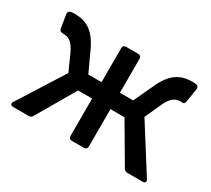

<svg xmlns="http://www.w3.org/2000/svg" viewBox="-100 -650 905 822"><g transform="rotate(30 353.0 -239.0)"><path d="M541 -244.1 576.2 -322.3C597.7 -370.1 619.1 -378.9 643.6 -378.9C647.5 -378.9 649.4 -378.9 652.3 -377.9C658.2 -377.9 662.1 -381.8 664.1 -391.6L674.8 -457C676.8 -465.8 672.9 -473.6 664.1 -475.6C658.2 -476.6 651.4 -477.5 645.5 -477.5C586.9 -477.5 543.9 -455.1 508.8 -377.9L463.9 -281.2H398.4V-449.2C398.4 -459 392.6 -464.8 382.8 -464.8H323.2C313.5 -464.8 307.6 -459 307.6 -449.2V-281.2H242.2L197.3 -377.9C162.1 -455.1 119.1 -477.5 60.5 -477.5C54.7 -477.5 47.9 -476.6 42 -475.6C33.2 -473.6 29.3 -465.8 31.2 -457L42 -391.6C43.9 -381.8 51.8 -378.9 59.6 -378.9H62.5C86.9 -378.9 108.4 -370.1 129.9 -322.3L165 -244.1L22.5 -18.6C15.6 -7.8 20.5 0 33.2 0H109.4C117.2 0 124 -2.9 127.9 -10.7L238.3 -200.2H307.6V-15.6C307.6 -5.9 313.5 0 323.2 0H382.8C392.6 0 398.4 -5.9 398.4 -15.6V-200.2H467.8L579.1 -10.7C583 -2.9 589.8 0 597.7 0H672.9C685.5 0 690.4 -7.8 683.6 -18.6Z"/></g></svg>

Font: Ed Sans Neue Medium
Style: Regular
Weight: 500
Designer: Stephen Hutchings
Version: Version 1.004;PS 001.004;hotconv 1.0.88;makeotf.lib2.5.64775